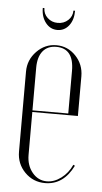

<svg xmlns="http://www.w3.org/2000/svg" viewBox="-49 -666 375 705"><g transform="rotate(5 138.5 -313.0)"><path d="M193 -633H199Q199 -599 182.5 -578Q166 -557 140 -557Q114 -557 97 -578.5Q80 -600 80 -633H86Q86 -612 101.5 -597.5Q117 -583 139 -583Q162 -583 177.5 -597.5Q193 -612 193 -633ZM39 -395Q39 -438 69.5 -469.5Q100 -501 142 -501Q184 -501 213.5 -470Q243 -439 243 -395V-249H75V-91Q75 -52 96.5 -26Q118 0 150 0Q177 0 202.5 -19Q228 -38 242 -69L248 -66Q212 7 144 7Q100 7 69.5 -24Q39 -55 39 -100ZM75 -255H207V-412Q207 -495 142 -495Q110 -495 92.5 -473.5Q75 -452 75 -412Z"/></g></svg>

Font: Moniqa ExtLt Narrow Display
Style: Regular
Weight: 200
Width: 4
Designer: Rajesh Rajput
Foundry: Rajesh Rajput
Version: Version 1.000